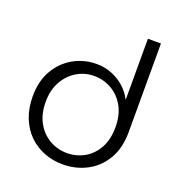

<svg xmlns="http://www.w3.org/2000/svg" viewBox="-133 -843 909 969"><g transform="rotate(20 321.0 -358.5)"><path d="M309 13Q379 13 438 -18Q497 -49 532 -109Q567 -169 567 -254V-730H497V-405H495Q478 -439 448 -465.5Q418 -492 380 -507Q342 -522 300 -522Q231 -522 174.5 -490Q118 -458 84 -399.5Q50 -341 50 -259Q50 -195 70 -144.5Q90 -94 125.5 -59Q161 -24 208 -5.5Q255 13 309 13ZM310 -48Q259 -48 216 -72.5Q173 -97 147 -143.5Q121 -190 121 -255Q121 -318 147 -364.5Q173 -411 215.5 -436Q258 -461 308 -461Q358 -461 401 -436.5Q444 -412 470 -366Q496 -320 496 -254Q496 -188 470.5 -142Q445 -96 402.5 -72Q360 -48 310 -48Z"/></g></svg>

Font: MuseoModerno SemiBold Light
Style: Regular
Weight: 300
Version: Version 1.001